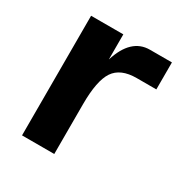

<svg xmlns="http://www.w3.org/2000/svg" viewBox="-125 -597 663 695"><g transform="rotate(30 207.0 -250.0)"><path d="M60.1 0V-500H194.8V-395Q227.5 -500 306.2 -500H397.9V-387.2H315.9Q249 -387.2 221.9 -346.9Q194.8 -306.6 194.8 -208V0Z"/></g></svg>

Font: Uncut Sans
Style: Bold
Weight: 700
Designer: Kasper Nordkvist
Foundry: UNCUT.wtf
Version: Version 1.304;Glyphs 3.2 (3246)